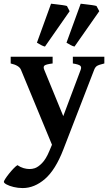

<svg xmlns="http://www.w3.org/2000/svg" viewBox="-37 -754 578 1015"><path d="M514.6 -418.5Q485.4 -411.6 475.8 -405.5Q466.3 -399.4 460.9 -385.3L297.9 36.1Q256.3 144 200.7 192.1Q145 240.2 83 240.2Q58.1 240.2 35.2 234.6Q12.2 229 -2.2 221.2Q-16.6 213.4 -16.6 207Q-16.6 203.1 -8.8 190.9Q-1 178.7 11 163.8Q22.9 148.9 34.9 136.5Q46.9 124 55.2 119.1Q70.8 129.9 87.4 134.8Q104 139.6 119.1 139.6Q133.3 139.6 146.5 135.3Q164.6 129.4 185.3 108.2Q206.1 86.9 223.6 44.9L237.8 11.2L73.7 -385.3Q64.5 -408.2 19.5 -418.5V-454.1H241.2V-418.5Q206.1 -414.1 198.2 -407.5Q190.4 -400.9 196.8 -385.3L297.4 -140.1L389.6 -385.3Q395 -399.9 387 -406.7Q378.9 -413.6 348.1 -418.5V-454.1H514.6ZM356.9 -507.8Q348.6 -509.3 336.2 -515.9Q323.7 -522.5 314.5 -528.3L389.6 -734.4Q397.5 -733.4 415 -731.4Q432.6 -729.5 449.5 -727.1Q466.3 -724.6 473.1 -722.2L487.8 -694.8ZM200.7 -507.8Q192.4 -509.3 179.9 -515.9Q167.5 -522.5 158.2 -528.3L232.9 -734.4Q241.2 -733.4 258.8 -731.4Q276.4 -729.5 293.2 -727.1Q310.1 -724.6 316.9 -722.2L331.1 -694.8Z"/></svg>

Font: Gentium Plus
Style: Bold
Weight: 700
Designer: Victor Gaultney, Annie Olsen, Iska Routamaa, Becca Hirsbrunner
Foundry: SIL International
Version: Version 6.101